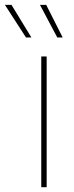

<svg xmlns="http://www.w3.org/2000/svg" viewBox="-78 -777 307 797"><path d="M93.3 0V-542.5H115.7V0ZM159.7 -621.6 87.9 -756.8H113.8L182.1 -621.6ZM29.8 -621.6 -57.6 -756.8H-30.3L52.2 -621.6Z"/></svg>

Font: Inter 16pt Thin
Style: Regular
Weight: 250
Version: Version 4.001;git-66647c0bb